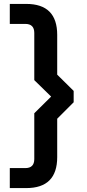

<svg xmlns="http://www.w3.org/2000/svg" viewBox="-20 -780 446 980"><path d="M30 78H109Q155 78 155 32V-202L241 -287L155 -371V-612Q155 -658 109 -658H30V-760H114Q272 -760 272 -602V-399L356 -316V-258L272 -174V22Q272 180 114 180H30Z"/></svg>

Font: Oxanium ExtraLight SemiBold
Style: Regular
Weight: 600
Version: Version 2.000